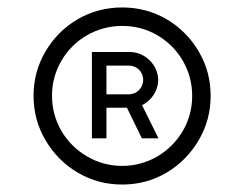

<svg xmlns="http://www.w3.org/2000/svg" viewBox="-20 -787 655 515"><path d="M308 -292C351 -292 390.5 -302.5 427 -324C463 -345.5 491.5 -374.5 513 -411C534.5 -447.5 545 -487 545 -530C545 -573 534.5 -612.5 513 -649C491.5 -685.5 463 -714 427 -735.5C390.5 -756.5 351 -767 308 -767C264.5 -767 225 -756.5 188.5 -735.5C152 -714 123.5 -685.5 102 -649C80.5 -612.5 70 -573 70 -530C70 -487 80.5 -447.5 102 -411C123.5 -374.5 152 -345.5 188.5 -324C225 -302.5 264.5 -292 308 -292ZM308 -342C274 -342 242.5 -350.5 213.5 -367.5C155.5 -401 119.5 -462 119.5 -530C119.5 -564 128 -595.5 145 -624.5C178.5 -682 240 -717.5 308 -717.5C342 -717.5 373.5 -709 402 -692.5C459.5 -659 495.5 -598 495.5 -530C495.5 -496 487 -464.5 470.5 -436C436.5 -378 375.5 -342 308 -342ZM265.5 -416V-498H320.5L360.5 -416H405L361 -505C387.5 -517.5 404.5 -546 404.5 -572.5C403.5 -613.5 369 -647.5 328 -647.5H226.5V-416ZM265.5 -534V-611H326C345.5 -611 364 -596 364 -572.5C364 -551 346.5 -534 326 -534Z"/></svg>

Font: Vela Sans Light
Style: Regular
Weight: 300
Designer: Principal design: Mikhail Sharanda - project Manrope.
Design modification: Ravid Balaliev
Foundry: Mikhail Sharanda
Version: Version 1.001